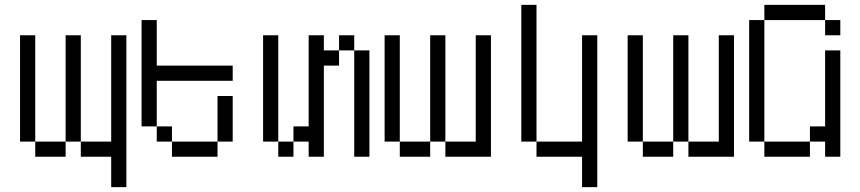

<svg xmlns="http://www.w3.org/2000/svg" viewBox="-20 -645 3540 790"><path d="M437.5 0Q437.5 0 437.5 125H500Q500 125 500 -500H437.5V-62.5H312.5V0ZM125 -62.5V0H250V-62.5ZM125 -62.5V-500H62.5V-62.5ZM250 -62.5H312.5V-500H250Z M937.5 -312.5V-375H625V-562.5H562.5V-125H625V-62.5H687.5V0H875V-62.5H687.5V-125H625V-312.5ZM875 -62.5H937.5V-250H875Z M1125 -62.5V0H1187.5V-62.5ZM1125 -62.5V-500H1062.5V-62.5ZM1250 -62.5V0H1312.5Q1312.5 0 1312.5 -375H1375V-437.5H1312.5V-500H1250Q1250 -500 1250 -125H1187.5V-62.5ZM1437.5 -437.5V0H1500V-437.5ZM1375 -437.5H1437.5V-500H1375Z M1625 -62.5V0H1750V-62.5ZM1625 -62.5V-500H1562.5V-62.5ZM1750 -62.5H1812.5V0H2000Q2000 0 2000 -500H1937.5V-62.5H1812.5V-500H1750Z M2375 0Q2375 0 2375 125H2437.5Q2437.5 125 2437.5 -500H2375V-62.5H2187.5V0ZM2187.5 -62.5V-625H2125V-62.5Z M2625 -62.5V0H2750V-62.5ZM2625 -62.5V-500H2562.5V-62.5ZM2750 -62.5H2812.5V0H3000Q3000 0 3000 -500H2937.5V-62.5H2812.5V-500H2750Z M3437.5 -500V-562.5H3375V-500ZM3125 -62.5V0H3312.5V-62.5ZM3125 -62.5Q3125 -62.5 3125 -562.5H3062.5Q3062.5 -562.5 3062.5 -62.5ZM3375 -62.5V0H3437.5V-437.5H3375V-125H3312.5V-62.5ZM3125 -562.5H3375V-625H3125Z"/></svg>

Font: UnifontExMono
Style: Regular
Weight: 500
Version: Version 15.0.06